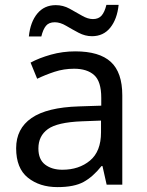

<svg xmlns="http://www.w3.org/2000/svg" viewBox="-20 -755 601 785"><path d="M288 -545Q386 -545 433 -502Q480 -459 480 -365V0H416L399 -76H395Q360 -32 321.5 -11Q283 10 215 10Q142 10 94 -28.5Q46 -67 46 -149Q46 -229 109 -272.5Q172 -316 303 -320L394 -323V-355Q394 -422 365 -448Q336 -474 283 -474Q241 -474 203 -461.5Q165 -449 132 -433L105 -499Q140 -518 188 -531.5Q236 -545 288 -545ZM314 -259Q214 -255 175.5 -227Q137 -199 137 -148Q137 -103 164.5 -82Q192 -61 235 -61Q303 -61 348 -98.5Q393 -136 393 -214V-262ZM98 -606Q104 -665 132.5 -699.5Q161 -734 208 -734Q238 -734 264.5 -719.5Q291 -705 315 -691Q339 -677 360 -677Q383 -677 395.5 -691.5Q408 -706 415 -735H465Q459 -677 431 -642Q403 -607 356 -607Q328 -607 301.5 -621Q275 -635 250.5 -649.5Q226 -664 204 -664Q180 -664 168 -649.5Q156 -635 149 -606Z"/></svg>

Font: Noto Sans Lydian
Style: Regular
Weight: 400
Designer: Monotype Design Team
Foundry: Monotype Imaging Inc.
Version: Version 2.002; ttfautohint (v1.8.4.7-5d5b)